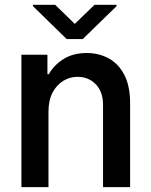

<svg xmlns="http://www.w3.org/2000/svg" viewBox="-20 -771 622 791"><path d="M179.7 -311.1V0H68.2V-545.5H175.4V-465.2H181.1Q201.7 -502.5 241.3 -527.5Q280.9 -552.6 337.4 -552.6Q386.7 -552.6 427.2 -530.9Q467.7 -509.2 491.8 -463.4Q516 -417.6 516 -344.5V0H404.5V-338.8Q404.5 -392.8 374.6 -423.7Q344.8 -454.5 299.4 -454.5Q268.5 -454.5 241.1 -438.2Q213.8 -421.9 196.7 -389.9Q179.7 -358 179.7 -311.1ZM207.4 -751.1 288 -672.6 369.3 -751.1H460.2V-745.7L321 -610.1H254.6L115.8 -745.7V-751.1Z"/></svg>

Font: Interface Medium
Style: Regular
Weight: 500
Designer: Rasmus Andersson
Foundry: rsms
Version: Version 1.8